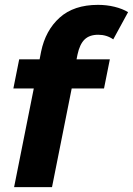

<svg xmlns="http://www.w3.org/2000/svg" viewBox="-20 -770 547 790"><path d="M38 0 119 -406H35L59 -526H143L149 -557Q167 -645 225.5 -697.5Q284 -750 383 -750Q419 -750 451.5 -742Q484 -734 507 -720L446 -608Q419 -627 384 -627Q348 -627 328 -607.5Q308 -588 299 -546L295 -526H432L408 -406H275L194 0Z"/></svg>

Font: Montserrat
Style: Bold Italic
Weight: 700
Italic angle: -11.3°
Designer: Julieta Ulanovsky
Foundry: Julieta Ulanovsky
Version: Version 9.000; ttfautohint (v1.8.4.7-5d5b)